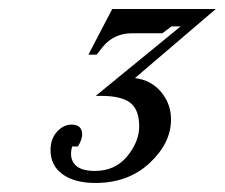

<svg xmlns="http://www.w3.org/2000/svg" viewBox="-20 -720 493 421"><path d="M201.2 -509.8H189.9L376 -662.1H356L335.9 -647H269Q230.5 -647 206.1 -618.2L191.9 -600.1H173.8L226.1 -700.2H453.1L275.9 -548.8Q311.5 -544.4 333.3 -518.3Q355 -492.2 355 -458Q355 -406.2 308.1 -362.5Q261.2 -318.8 189 -318.8Q143.6 -318.8 117.2 -337.9Q90.8 -356.9 90.8 -391.1Q90.8 -415.5 105 -431.2Q119.1 -446.8 137.2 -446.8Q155.3 -446.8 159.2 -432.9Q163.1 -418.9 150.9 -398.9H138.2Q131.3 -374.5 143.6 -359.9Q155.8 -345.2 188 -345.2Q232.4 -345.2 258.8 -377.2Q285.2 -409.2 285.2 -442.9Q285.2 -479.5 265.6 -494.6Q246.1 -509.8 201.2 -509.8Z"/></svg>

Font: Redaction
Style: Italic
Weight: 400
Designer: Jeremy Mickel / Forest Young
Foundry: MCKL
Version: Version 2.001;hotconv 1.0.113;makeotfexe 2.5.65598 DEVELOPME